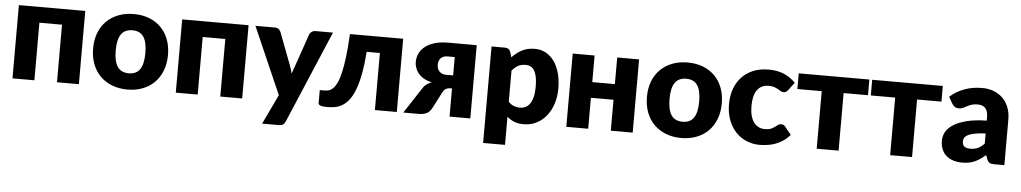

<svg xmlns="http://www.w3.org/2000/svg" viewBox="-38 -859 7197 1354"><g transform="rotate(5 3560.0 -181.5)"><path d="M522.5 0H367.5V-407.5H207.5V0H52.5V-518.5H522.5Z M866.5 -526.5Q925.5 -526.5 974 -508Q1022.5 -489.5 1057.2 -455Q1092 -420.5 1111.2 -371.2Q1130.5 -322 1130.5 -260.5Q1130.5 -198.5 1111.2 -148.8Q1092 -99 1057.2 -64.2Q1022.5 -29.5 974 -10.8Q925.5 8 866.5 8Q807 8 758.2 -10.8Q709.5 -29.5 674.2 -64.2Q639 -99 619.8 -148.8Q600.5 -198.5 600.5 -260.5Q600.5 -322 619.8 -371.2Q639 -420.5 674.2 -455Q709.5 -489.5 758.2 -508Q807 -526.5 866.5 -526.5ZM866.5 -107Q920 -107 945.2 -144.8Q970.5 -182.5 970.5 -259.5Q970.5 -336.5 945.2 -374Q920 -411.5 866.5 -411.5Q811.5 -411.5 786 -374Q760.5 -336.5 760.5 -259.5Q760.5 -182.5 786 -144.8Q811.5 -107 866.5 -107Z M1678.5 0H1523.5V-407.5H1363.5V0H1208.5V-518.5H1678.5Z M2276 -518.5 1999 134.5Q1992 150 1982 157.2Q1972 164.5 1950 164.5H1834L1934 -45.5L1727 -518.5H1864Q1882 -518.5 1891.8 -510.5Q1901.5 -502.5 1906 -491.5L1991 -268Q2003 -237.5 2010.5 -205.5Q2016 -221.5 2021.5 -237.5Q2027 -253.5 2033 -269L2110 -491.5Q2114.5 -503 2126 -510.8Q2137.5 -518.5 2151 -518.5Z M2773 0H2618V-404H2524Q2517.5 -311 2504.5 -244.5Q2491.5 -178 2473.8 -132.2Q2456 -86.5 2434 -58.8Q2412 -31 2387.2 -16.2Q2362.5 -1.5 2335.8 3.2Q2309 8 2281.5 8Q2247 8 2232.8 2.2Q2218.5 -3.5 2218.5 -13.5V-106.5H2251Q2267 -106.5 2282.5 -110.8Q2298 -115 2312.5 -129.2Q2327 -143.5 2340 -170.8Q2353 -198 2363.8 -243.8Q2374.5 -289.5 2382.8 -356.8Q2391 -424 2396 -518.5H2773Z M3146.5 -291.5V-421.5H3096Q3077.5 -421.5 3065 -415.8Q3052.5 -410 3045 -400.8Q3037.5 -391.5 3034.5 -380Q3031.5 -368.5 3031.5 -357.5Q3031.5 -327 3049.5 -309.2Q3067.5 -291.5 3096 -291.5ZM3293.5 -518.5V0H3146.5V-199.5H3141Q3125 -199.5 3114.8 -196.5Q3104.5 -193.5 3097.8 -188Q3091 -182.5 3086.5 -175.2Q3082 -168 3077.5 -159.5L3021.5 -51Q3014 -38 3006 -28.5Q2998 -19 2987 -12.8Q2976 -6.5 2961.2 -3.2Q2946.5 0 2926 0H2819L2932 -173Q2944.5 -195 2961 -208.5Q2977.5 -222 3000 -230Q2965.5 -237.5 2941.8 -252Q2918 -266.5 2903.2 -285Q2888.5 -303.5 2882 -324Q2875.5 -344.5 2875.5 -363.5Q2875.5 -393.5 2887.8 -421.2Q2900 -449 2926.2 -470.8Q2952.5 -492.5 2993.2 -505.5Q3034 -518.5 3091.5 -518.5Z M3553.5 -141Q3571 -122 3591.5 -114Q3612 -106 3634.5 -106Q3656 -106 3674 -114.5Q3692 -123 3705.2 -141.8Q3718.5 -160.5 3726 -190.5Q3733.5 -220.5 3733.5 -263.5Q3733.5 -304.5 3727.5 -332.5Q3721.5 -360.5 3710.8 -377.8Q3700 -395 3685 -402.5Q3670 -410 3651.5 -410Q3617.5 -410 3595.5 -397.5Q3573.5 -385 3553.5 -361ZM3544 -454.5Q3574.5 -487 3613.2 -507.8Q3652 -528.5 3705.5 -528.5Q3746 -528.5 3780.5 -510.5Q3815 -492.5 3840 -458.5Q3865 -424.5 3879.2 -375.2Q3893.5 -326 3893.5 -263.5Q3893.5 -205 3877.2 -155.5Q3861 -106 3831.8 -69.5Q3802.5 -33 3761.8 -12.5Q3721 8 3671.5 8Q3631 8 3603.5 -3.5Q3576 -15 3553.5 -34.5V164.5H3398.5V-518.5H3494.5Q3523.5 -518.5 3532.5 -492.5Z M4443 -518.5V0H4288V-219H4128V0H3973V-518.5H4128V-330H4288V-518.5Z M4787 -526.5Q4846 -526.5 4894.5 -508Q4943 -489.5 4977.8 -455Q5012.5 -420.5 5031.8 -371.2Q5051 -322 5051 -260.5Q5051 -198.5 5031.8 -148.8Q5012.5 -99 4977.8 -64.2Q4943 -29.5 4894.5 -10.8Q4846 8 4787 8Q4727.5 8 4678.8 -10.8Q4630 -29.5 4594.8 -64.2Q4559.5 -99 4540.2 -148.8Q4521 -198.5 4521 -260.5Q4521 -322 4540.2 -371.2Q4559.5 -420.5 4594.8 -455Q4630 -489.5 4678.8 -508Q4727.5 -526.5 4787 -526.5ZM4787 -107Q4840.5 -107 4865.8 -144.8Q4891 -182.5 4891 -259.5Q4891 -336.5 4865.8 -374Q4840.5 -411.5 4787 -411.5Q4732 -411.5 4706.5 -374Q4681 -336.5 4681 -259.5Q4681 -182.5 4706.5 -144.8Q4732 -107 4787 -107Z M5510 -395.5Q5503 -387 5496.5 -382Q5490 -377 5478 -377Q5466.5 -377 5457.2 -382.5Q5448 -388 5436.5 -394.8Q5425 -401.5 5409.5 -407Q5394 -412.5 5371 -412.5Q5342.5 -412.5 5321.8 -402Q5301 -391.5 5287.5 -372Q5274 -352.5 5267.5 -324.2Q5261 -296 5261 -260.5Q5261 -186 5289.8 -146Q5318.5 -106 5369 -106Q5396 -106 5411.8 -112.8Q5427.5 -119.5 5438.5 -127.8Q5449.5 -136 5458.8 -143Q5468 -150 5482 -150Q5500.5 -150 5510 -136.5L5555 -81Q5531 -53.5 5504.5 -36.2Q5478 -19 5450.2 -9.2Q5422.5 0.5 5394.5 4.2Q5366.5 8 5340 8Q5292.5 8 5249.2 -10Q5206 -28 5173.2 -62.2Q5140.5 -96.5 5121.2 -146.5Q5102 -196.5 5102 -260.5Q5102 -316.5 5118.8 -365.2Q5135.5 -414 5168.2 -449.8Q5201 -485.5 5249.2 -506Q5297.5 -526.5 5361 -526.5Q5422 -526.5 5468 -507Q5514 -487.5 5551 -450Z M6073 -407.5H5900.5V0H5745.5V-407.5H5573V-518.5H6073Z M6593 -407.5H6420.5V0H6265.5V-407.5H6093V-518.5H6593Z M6923 -211Q6876.5 -209 6846.5 -203Q6816.5 -197 6799 -188Q6781.5 -179 6774.8 -167.5Q6768 -156 6768 -142.5Q6768 -116 6782.5 -105.2Q6797 -94.5 6825 -94.5Q6855 -94.5 6877.5 -105Q6900 -115.5 6923 -139ZM6644 -446.5Q6691 -488 6748.2 -508.2Q6805.5 -528.5 6871 -528.5Q6918 -528.5 6955.8 -513.2Q6993.5 -498 7019.8 -470.8Q7046 -443.5 7060 -406Q7074 -368.5 7074 -324V0H7003Q6981 0 6969.8 -6Q6958.5 -12 6951 -31L6940 -59.5Q6920.5 -43 6902.5 -30.5Q6884.5 -18 6865.2 -9.2Q6846 -0.5 6824.2 3.8Q6802.5 8 6776 8Q6740.5 8 6711.5 -1.2Q6682.5 -10.5 6662.2 -28.5Q6642 -46.5 6631 -73.2Q6620 -100 6620 -135Q6620 -163 6634 -191.8Q6648 -220.5 6682.5 -244.2Q6717 -268 6775.5 -284Q6834 -300 6923 -302V-324Q6923 -369.5 6904.2 -389.8Q6885.5 -410 6851 -410Q6823.5 -410 6806 -404Q6788.5 -398 6774.8 -390.5Q6761 -383 6748 -377Q6735 -371 6717 -371Q6701 -371 6690 -379Q6679 -387 6672 -398Z"/></g></svg>

Font: Lato 2
Style: Regular
Weight: 900
Designer: Lukasz Dziedzic with Adam Twardoch and Botio Nikoltchev
Foundry: tyPoland Lukasz Dziedzic
Version: Version 2.015; 2015-08-06; http://www.latofonts.com/